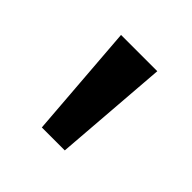

<svg xmlns="http://www.w3.org/2000/svg" viewBox="-85 -789 408 408"><g transform="rotate(45 119.5 -585.0)"><path d="M85 -456 65 -714H174L154 -456Z"/></g></svg>

Font: Noto Sans Adlam Medium
Style: Regular
Weight: 500
Version: Version 3.001